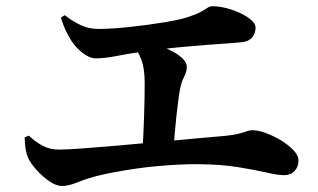

<svg xmlns="http://www.w3.org/2000/svg" viewBox="-20 -679 1040 627"><path d="M764.6 -540.6Q748.1 -539 720.9 -537.1Q693.7 -535.1 657.7 -532.6Q621.7 -530 577.1 -525.8Q532.4 -521.7 481.6 -515.1Q410.7 -505.9 366 -497.1Q321.3 -488.4 293.5 -488.4Q273.2 -488.4 251.3 -505Q229.5 -521.6 214.7 -543.3Q202.5 -562.3 193.4 -582.3Q184.3 -602.3 178.9 -621.6L191.4 -629.5Q216.6 -609.7 243.4 -597.1Q270.3 -584.5 301 -584.5Q342.3 -584.5 400.9 -590.6Q459.6 -596.8 517.5 -606.3Q566.3 -614.3 594.2 -623.4Q622 -632.5 636.1 -640.5Q650.2 -648.4 657.6 -653.5Q664.9 -658.6 673.7 -658.6Q694.9 -658.6 719.1 -652.5Q743.3 -646.3 765 -636Q786.7 -625.6 800.6 -613.4Q814.6 -601.2 814.6 -589.1Q814.6 -570.6 803.3 -556.7Q792.1 -542.8 764.6 -540.6ZM421 -550.3Q447.7 -545.8 477.3 -537.1Q506.9 -528.4 532.6 -516.5Q558.2 -504.6 574.1 -490.1Q590 -475.7 590 -460.1Q590 -445.2 581.2 -428.2Q572.4 -411.2 568.2 -389.9Q564.8 -371.2 561.7 -347.5Q558.6 -323.8 555.8 -297.2Q553.1 -270.7 550.5 -242.3Q547.9 -213.9 546.2 -185.4L444.7 -181.8Q446.7 -206.8 448 -236.4Q449.3 -266.1 450.4 -296.8Q451.5 -327.5 452 -356.5Q452.5 -385.5 452.5 -408.8Q452.5 -454.6 441.8 -483.5Q431.2 -512.5 411.1 -536.2ZM60.6 -230.2 74.3 -236.1Q95.6 -215.6 119.3 -203.1Q142.9 -190.5 172.3 -190.5Q197.9 -190.5 247.5 -194.2Q297.2 -197.8 360.2 -203.2Q423.3 -208.6 489.3 -214.9Q555.3 -221.2 615.2 -226.5Q675.1 -231.9 716.6 -235.4Q745.1 -238.5 761 -242.7Q776.8 -246.9 786 -250.4Q795.2 -253.8 803.1 -253.8Q823 -253.8 848.6 -244.4Q874.3 -234.9 898.6 -220Q922.9 -205 938.8 -188Q954.7 -170.9 954.7 -155.2Q954.7 -134.3 942.1 -120.6Q929.5 -106.9 907.6 -106.9Q888.1 -106.9 849.6 -115.7Q811 -124.6 755.9 -133.4Q700.8 -142.2 631.5 -142.7Q601.4 -143.3 566.2 -141.5Q530.9 -139.8 494.2 -136.5Q457.5 -133.3 421.7 -128Q385.8 -122.7 353.5 -116.7Q321.1 -110.6 295.4 -104.1Q259.5 -94.5 231.7 -83.1Q203.9 -71.7 182.5 -71.7Q163 -71.7 139.9 -87.9Q116.8 -104.1 97.9 -125.6Q78.9 -147.2 72.2 -162.7Q66.4 -176.1 63.8 -191.3Q61.2 -206.4 60.6 -230.2Z"/></svg>

Font: Source Han Serif JP VF
Style: Regular
Weight: 250
Designer: Ryoko NISHIZUKA 西塚涼子 (kana & ideographs); Frank Grießhammer (Latin, Greek & Cyrillic); Wenlong ZHANG 张文龙 (bopomofo); San
Foundry: Adobe
Version: Version 2.001;hotconv 1.1.0;makeotfexe 2.6.0